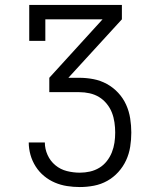

<svg xmlns="http://www.w3.org/2000/svg" viewBox="-20 -755 640 775"><path d="M302 0Q276 0 250.5 -4Q225 -8 201.5 -18Q178 -28 158 -44.5Q138 -61 124 -83Q110 -105 103 -130Q96 -155 96 -180H161Q161 -154 172 -129.5Q183 -105 203.5 -88Q224 -71 250 -64.5Q276 -58 302 -58Q323 -58 343 -62.5Q363 -67 380.5 -77.5Q398 -88 411 -104.5Q424 -121 431.5 -140Q439 -159 442 -179Q445 -199 445 -220Q445 -240 442 -261Q439 -282 431.5 -301Q424 -320 410.5 -336.5Q397 -353 379.5 -363.5Q362 -374 341.5 -378.5Q321 -383 300 -383H179V-441L394 -677H163V-590H98V-735H472V-677L256 -441H300Q329 -441 357.5 -435.5Q386 -430 411.5 -416Q437 -402 457 -380.5Q477 -359 489 -332.5Q501 -306 505.5 -277Q510 -248 510 -220Q510 -191 505.5 -162.5Q501 -134 489 -108Q477 -82 457.5 -60.5Q438 -39 413 -25Q388 -11 359.5 -5.5Q331 0 302 0Z"/></svg>

Font: Iosevka Etoile Light
Style: Regular
Weight: 300
Designer: Belleve Invis
Foundry: Belleve Invis
Version: Version 25.0.1; ttfautohint (v1.8.4)